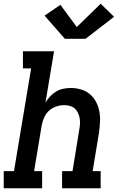

<svg xmlns="http://www.w3.org/2000/svg" viewBox="-27 -1010 647 1030"><path d="M-7 0V-92H48L140 -643H96V-735H263L217 -460Q228 -478 242.5 -493.5Q257 -509 275 -519.5Q293 -530 313 -534Q333 -538 352 -538Q381 -538 408 -530Q435 -522 455.5 -504.5Q476 -487 488.5 -463Q501 -439 506 -412Q511 -385 509.5 -356Q508 -327 504 -298L470 -92H513V0H306V-92H362L398 -313Q401 -329 402 -344.5Q403 -360 400.5 -375Q398 -390 391.5 -404Q385 -418 374.5 -427.5Q364 -437 349 -441.5Q334 -446 318 -446Q297 -446 275.5 -439Q254 -432 237 -417Q220 -402 210.5 -381Q201 -360 197 -339L156 -92H199V0ZM321 -802 212 -926 297 -984 385 -865 513 -990 585 -920 432 -802Z"/></svg>

Font: Iosevka Curly Slab SmBdExObl
Style: Regular
Weight: 600
Width: 7
Italic angle: -9°
Monospace: yes
Designer: Belleve Invis
Foundry: Belleve Invis
Version: Version 11.1.0; ttfautohint (v1.8.3)